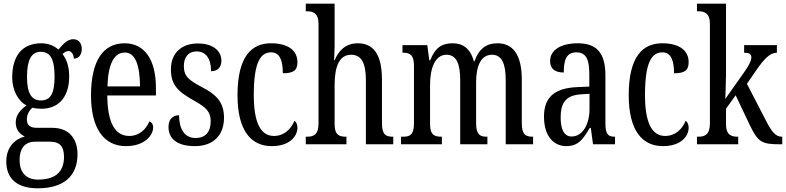

<svg xmlns="http://www.w3.org/2000/svg" viewBox="-20 -780 4249 1038"><path d="M184 238C330 238 399 167 399 54C399 -23 360 -89 262 -89H179C146 -89 125 -101 125 -134C125 -164 141 -185 155 -198C166 -194 190 -192 203 -192C305 -192 354 -265 354 -366C354 -427 338 -461 318 -488C328 -497 337 -504 351 -504C366 -504 379 -485 379 -463C409 -463 422 -488 422 -516C422 -544 407 -568 376 -568C338 -568 311 -528 296 -512C273 -532 243 -546 203 -546C98 -546 46 -476 46 -361C46 -295 76 -235 123 -210C91 -187 65 -158 65 -118C65 -75 90 -54 114 -42C62 -29 14 14 14 93C14 184 70 238 184 238ZM201 -237C149 -237 126 -278 126 -364C126 -455 149 -500 200 -500C254 -500 275 -457 275 -365C275 -277 255 -237 201 -237ZM186 191C116 191 86 146 86 86C86 8 128 -14 168 -14H250C299 -14 326 7 326 68C326 136 293 191 186 191Z M661 10C763 10 808 -50 808 -91C808 -109 799 -119 788 -124C769 -81 734 -45 679 -45C603 -45 561 -114 560 -264H823V-304C823 -462 759 -546 653 -546C538 -546 472 -452 472 -264C472 -90 539 10 661 10ZM737 -313H561C564 -430 595 -496 655 -496C714 -496 736 -422 737 -313Z M1034 10C1133 10 1191 -49 1191 -143C1191 -227 1151 -268 1070 -310C1000 -347 974 -368 974 -423C974 -470 998 -502 1043 -502C1092 -502 1121 -465 1121 -395C1157 -395 1177 -417 1177 -452C1177 -502 1135 -545 1050 -545C963 -545 904 -495 904 -405C904 -321 941 -285 1031 -235C1097 -198 1119 -174 1119 -125C1119 -67 1092 -34 1036 -34C976 -34 948 -86 948 -157C919 -157 891 -140 891 -94C891 -24 945 10 1034 10Z M1449 10C1550 10 1588 -47 1588 -89C1588 -108 1582 -119 1572 -127C1554 -84 1518 -45 1461 -45C1386 -45 1352 -123 1352 -266C1352 -445 1389 -497 1446 -497C1496 -497 1509 -446 1509 -384C1565 -384 1588 -398 1588 -444C1588 -509 1535 -546 1445 -546C1343 -546 1264 -479 1264 -265C1264 -70 1340 10 1449 10Z M1633 0H1853V-41H1851C1816 -41 1789 -48 1789 -108V-321C1789 -421 1815 -484 1878 -484C1937 -484 1958 -434 1958 -347V0H2106V-41H2104C2068 -41 2045 -50 2045 -113V-349C2045 -486 1999 -546 1914 -546C1845 -546 1808 -501 1789 -454H1786C1786 -462 1789 -499 1789 -531V-760H1633V-719H1640C1671 -719 1702 -710 1702 -651V-113C1702 -50 1674 -41 1640 -41H1633Z M2148 0H2369V-41H2367C2332 -41 2305 -48 2305 -108V-321C2305 -407 2330 -484 2394 -484C2448 -484 2468 -434 2468 -347V0H2615V-41H2612C2577 -41 2554 -50 2554 -113V-335C2554 -414 2575 -484 2640 -484C2694 -484 2714 -434 2714 -347V0H2862V-41H2860C2824 -41 2801 -50 2801 -113V-349C2801 -486 2752 -546 2670 -546C2614 -546 2571 -522 2545 -448H2542C2522 -522 2479 -546 2427 -546C2369 -546 2332 -522 2306 -454H2301L2290 -536H2156V-495H2158C2193 -495 2218 -486 2218 -426V-113C2218 -50 2195 -41 2160 -41H2148Z M3042 10C3109 10 3134 -31 3168 -88H3174L3186 0H3305V-41H3302C3266 -41 3253 -57 3253 -113V-372C3253 -499 3202 -546 3103 -546C3013 -546 2954 -510 2954 -450C2954 -409 2979 -388 3028 -388C3028 -453 3040 -497 3096 -497C3155 -497 3166 -448 3166 -373V-312L3101 -309C2980 -304 2921 -256 2921 -150C2921 -41 2975 10 3042 10ZM3070 -42C3029 -42 3011 -82 3011 -144C3011 -223 3038 -265 3121 -270L3167 -273V-191C3167 -106 3129 -42 3070 -42Z M3564 10C3665 10 3703 -47 3703 -89C3703 -108 3697 -119 3687 -127C3669 -84 3633 -45 3576 -45C3501 -45 3467 -123 3467 -266C3467 -445 3504 -497 3561 -497C3611 -497 3624 -446 3624 -384C3680 -384 3703 -398 3703 -444C3703 -509 3650 -546 3560 -546C3458 -546 3379 -479 3379 -265C3379 -70 3455 10 3564 10Z M3748 0H3971V-41H3967C3936 -41 3905 -49 3905 -108V-192L3957 -265L4034 -103C4078 -11 4099 0 4197 0H4209V-41H4205C4172 -41 4150 -72 4122 -126L4018 -327L4069 -401C4110 -460 4142 -495 4180 -495V-536H4003V-495C4029 -495 4042 -488 4042 -471C4042 -456 4034 -432 4000 -385L3901 -245C3901 -250 3905 -340 3905 -375V-760H3748V-719H3756C3787 -719 3818 -710 3818 -651V-113C3818 -50 3788 -41 3756 -41H3748Z"/></svg>

Font: Noto Serif Tamil ExtraCondensed
Style: Italic
Weight: 400
Width: 2
Italic angle: -12°
Designer: Indian Type Foundry, Tom Grace, and the Monotype Design Team
Foundry: Monotype Imaging Inc.
Version: Version 2.003